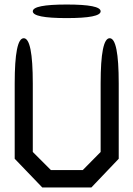

<svg xmlns="http://www.w3.org/2000/svg" viewBox="-20 -819 590 849"><path d="M465 -650Q505 -650 505 -450V-117L384 10H167L45 -117V-450Q45 -650 85 -650Q125 -650 125 -450V-147L205 -67H346L425 -147V-450Q425 -650 465 -650ZM275 -799Q425 -799 425 -769Q425 -739 275 -739Q125 -739 125 -769Q125 -799 275 -799Z"/></svg>

Font: Syne Mono
Style: Regular
Weight: 400
Monospace: yes
Designer: Lucas Descroix
Foundry: Bonjour Monde
Version: Version 2.000; ttfautohint (v1.8.3)